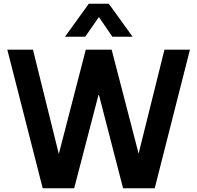

<svg xmlns="http://www.w3.org/2000/svg" viewBox="-20 -1005 1053 1025"><path d="M435 -809 508 -914 580 -809H688L561 -985H454L327 -809ZM376 0 507 -503 637 0H806L994 -740H858L720 -185L576 -740H438L294 -183L156 -740H19L208 0Z"/></svg>

Font: Be Vietnam Pro SemiBold
Style: Regular
Weight: 600
Designer: Lam Bao, Tony Le, Vietanh Nguyen
Foundry: Yellow Type Foundry
Version: Version 1.002